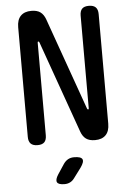

<svg xmlns="http://www.w3.org/2000/svg" viewBox="-63 -786 726 1072"><g transform="rotate(-5 300.0 -250.0)"><path d="M73 -655Q73 -697 94 -718.5Q115 -740 154 -740Q186 -740 204.5 -726.5Q223 -713 233 -685L416 -170Q417 -167 418.5 -165.5Q420 -164 422 -164Q424 -164 425 -165.5Q426 -167 426 -170V-689Q426 -715 438 -727.5Q450 -740 476 -740Q502 -740 514.5 -727.5Q527 -715 527 -689V-75Q527 -33 506 -11.5Q485 10 446 10Q414 10 395.5 -3.5Q377 -17 367 -45L184 -560Q183 -563 181.5 -564.5Q180 -566 178 -566Q176 -566 175 -564.5Q174 -563 174 -560V-41Q174 -15 162 -2.5Q150 10 124 10Q98 10 85.5 -2.5Q73 -15 73 -41ZM224 183 261 127Q272 111 286.5 103Q301 95 320 95Q359 95 366.5 110Q374 125 351 157L310 212Q300 226 286 233Q272 240 255 240Q220 240 213 225.5Q206 211 224 183Z"/></g></svg>

Font: Maple Mono Normal NL Medium
Style: Regular
Weight: 500
Monospace: yes
Designer: subframe7536
Version: Version 7.000